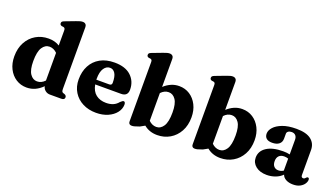

<svg xmlns="http://www.w3.org/2000/svg" viewBox="-64 -1271 3165 1806"><g transform="rotate(20 1518.0 -368.0)"><path d="M30 -224.5Q30 -305.5 62.8 -365.5Q95.5 -425.5 151.8 -458.5Q208 -491.5 278.5 -491.5Q341 -491.5 388 -462.5V-612Q388 -626.5 383.8 -632.5Q379.5 -638.5 371 -641L352.5 -643.5Q333.5 -648.5 333.5 -666Q333.5 -676.5 339.2 -682.5Q345 -688.5 361 -694.5L462.5 -733Q484.5 -741.5 498.5 -745.2Q512.5 -749 525 -749Q544.5 -749 554.5 -738.2Q564.5 -727.5 564.5 -710.5V-93.5Q564.5 -75 568.2 -67.2Q572 -59.5 580 -56.5L595 -51.5Q615 -43.5 615 -25.5Q615 0 582 0H467.5Q441 0 420.8 -16.2Q400.5 -32.5 395.5 -57.5Q362 -23.5 322.5 -5.2Q283 13 237 13Q178 13 131 -17.2Q84 -47.5 57 -101Q30 -154.5 30 -224.5ZM213 -243Q213 -155.5 240.8 -115.2Q268.5 -75 310.5 -75Q354 -75 388 -111.5V-388.5Q354 -422.5 312 -422.5Q268.5 -422.5 240.8 -380Q213 -337.5 213 -243Z M1161 -300.5Q1161 -235.5 1094 -235.5H835.5Q847.5 -170 888 -138.5Q928.5 -107 990 -107Q1028.5 -107 1058.8 -119.5Q1089 -132 1111 -159.5Q1123 -170.5 1129.5 -174.8Q1136 -179 1142.5 -179Q1151.5 -179 1155.5 -170.5Q1159.5 -162 1159.5 -149.5Q1158.5 -106 1129.5 -69Q1100.5 -32 1049.5 -9.5Q998.5 13 932 13Q857.5 13 799 -16.8Q740.5 -46.5 706.8 -100.8Q673 -155 673 -227Q673 -306 704.5 -365.5Q736 -425 795.2 -458.2Q854.5 -491.5 938.5 -491.5Q1046.5 -491.5 1103.8 -437.8Q1161 -384 1161 -300.5ZM830.5 -291.5Q830.5 -286 830.5 -281H959Q985.5 -281 985.5 -305.5Q985.5 -369.5 966.2 -400Q947 -430.5 914.5 -430.5Q878 -430.5 854.2 -395Q830.5 -359.5 830.5 -291.5Z M1435 -710.5V-428.5Q1467.5 -458.5 1505 -475Q1542.5 -491.5 1585.5 -491.5Q1645 -491.5 1691.8 -461.2Q1738.5 -431 1765.8 -377.2Q1793 -323.5 1793 -254Q1793 -173 1760 -113Q1727 -53 1670.8 -20Q1614.5 13 1544.5 13Q1466 13 1411.5 -32.5L1365.5 -7Q1331.5 5 1317.2 8.8Q1303 12.5 1290.5 12.5Q1258.5 12.5 1258.5 -19.5V-612Q1258.5 -626.5 1254.5 -632.5Q1250.5 -638.5 1241.5 -641L1223 -643.5Q1204.5 -648.5 1204.5 -666Q1204.5 -676.5 1210.2 -682.5Q1216 -688.5 1231.5 -694.5L1333 -733Q1356.5 -742 1370.2 -745.5Q1384 -749 1394 -749Q1414.5 -749 1424.8 -738.2Q1435 -727.5 1435 -710.5ZM1512 -403.5Q1469 -403.5 1435 -367V-89.5Q1469 -56 1511 -56Q1554 -56 1581.8 -98.5Q1609.5 -141 1609.5 -235.5Q1609.5 -323 1582 -363.2Q1554.5 -403.5 1512 -403.5Z M2066.5 -710.5V-428.5Q2099 -458.5 2136.5 -475Q2174 -491.5 2217 -491.5Q2276.5 -491.5 2323.2 -461.2Q2370 -431 2397.2 -377.2Q2424.5 -323.5 2424.5 -254Q2424.5 -173 2391.5 -113Q2358.5 -53 2302.2 -20Q2246 13 2176 13Q2097.5 13 2043 -32.5L1997 -7Q1963 5 1948.8 8.8Q1934.5 12.5 1922 12.5Q1890 12.5 1890 -19.5V-612Q1890 -626.5 1886 -632.5Q1882 -638.5 1873 -641L1854.5 -643.5Q1836 -648.5 1836 -666Q1836 -676.5 1841.8 -682.5Q1847.5 -688.5 1863 -694.5L1964.5 -733Q1988 -742 2001.8 -745.5Q2015.5 -749 2025.5 -749Q2046 -749 2056.2 -738.2Q2066.5 -727.5 2066.5 -710.5ZM2143.5 -403.5Q2100.5 -403.5 2066.5 -367V-89.5Q2100.5 -56 2142.5 -56Q2185.5 -56 2213.2 -98.5Q2241 -141 2241 -235.5Q2241 -323 2213.5 -363.2Q2186 -403.5 2143.5 -403.5Z M2489.5 -105.5Q2489.5 -171.5 2548.5 -210.5Q2607.5 -249.5 2713.5 -249.5Q2751 -249.5 2780 -242.5V-389Q2780 -416 2766 -431.5Q2752 -447 2726.5 -447Q2705.5 -447 2692.5 -437.5Q2679.5 -428 2679.5 -414V-364.5Q2679.5 -328.5 2655 -308.8Q2630.5 -289 2586 -289Q2547 -289 2528 -306Q2509 -323 2509 -353Q2509 -385.5 2537 -417Q2565 -448.5 2620.5 -469.8Q2676 -491 2759 -491Q2858 -491 2906.2 -453Q2954.5 -415 2954.5 -349.5V-100Q2954.5 -75 2975.5 -75Q2985 -75 2990.2 -80Q2995.5 -85 3000 -89.5Q3003 -93 3006.5 -95.5Q3010 -98 3014.5 -98Q3029 -98 3029 -78.5Q3029 -59 3015 -37.8Q3001 -16.5 2973.5 -1.8Q2946 13 2905 13Q2862.5 13 2833.2 -3Q2804 -19 2795.5 -46Q2768 -17.5 2727 -2.2Q2686 13 2641 13Q2573 13 2531.2 -20.2Q2489.5 -53.5 2489.5 -105.5ZM2668.5 -136Q2668.5 -101 2685.5 -83Q2702.5 -65 2729.5 -65Q2756.5 -65 2780 -80.5V-200.5Q2760.5 -207.5 2739 -207.5Q2706 -207.5 2687.2 -188.8Q2668.5 -170 2668.5 -136Z"/></g></svg>

Font: Fraunces 9pt
Style: Bold
Weight: 700
Version: Version 1.000;[b76b70a41]